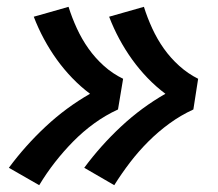

<svg xmlns="http://www.w3.org/2000/svg" viewBox="-20 -616 640 563"><path d="M315 -73 227 -124Q275 -189 335 -245Q395 -301 465 -341Q437 -362 412.5 -387.5Q388 -413 367.5 -441.5Q347 -470 330 -501.5Q313 -533 300 -567L402 -596Q412 -564 426.5 -532.5Q441 -501 460.5 -473.5Q480 -446 505.5 -423Q531 -400 561 -385L547 -295Q510 -278 477 -254Q444 -230 415 -201Q386 -172 361.5 -140Q337 -108 315 -73ZM95 -73 6 -124Q54 -189 114 -245Q174 -301 244 -341Q216 -362 191.5 -387.5Q167 -413 146.5 -441.5Q126 -470 109 -501.5Q92 -533 79 -567L118 -578L181 -596Q191 -564 205.5 -532.5Q220 -501 239.5 -473.5Q259 -446 284.5 -423Q310 -400 341 -385L326 -295Q289 -278 256 -254Q223 -230 194.5 -201Q166 -172 141 -140Q116 -108 95 -73Z"/></svg>

Font: Iosevka Curly XBdExObl
Style: Regular
Weight: 800
Width: 7
Italic angle: -9°
Monospace: yes
Designer: Belleve Invis
Foundry: Belleve Invis
Version: Version 11.1.0; ttfautohint (v1.8.3)